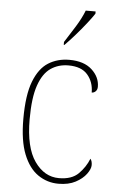

<svg xmlns="http://www.w3.org/2000/svg" viewBox="-55 -804 520 852"><g transform="rotate(5 205.5 -378.0)"><path d="M238 10Q188 10 147 -18Q106 -46 82 -106Q58 -166 58 -263Q58 -370 81.5 -430.5Q105 -491 145.5 -516.5Q186 -542 239 -542Q304 -542 339.5 -509.5Q375 -477 375 -434Q375 -421 367.5 -413.5Q360 -406 350 -406Q350 -453 322.5 -485Q295 -517 237 -517Q192 -517 158 -493.5Q124 -470 105 -415Q86 -360 86 -264Q86 -139 129.5 -77Q173 -15 238 -15Q295 -15 325 -45Q355 -75 370 -113Q378 -103 378 -85Q378 -68 361.5 -45.5Q345 -23 314 -6.5Q283 10 238 10ZM208 -619Q230 -653 254.5 -692.5Q279 -732 292 -766H336V-756Q325 -739 303 -711Q281 -683 256 -654.5Q231 -626 211 -606H208Z"/></g></svg>

Font: Noto Serif Tamil SemiCondensed Thin
Style: Italic
Weight: 100
Width: 4
Italic angle: -12°
Designer: Indian Type Foundry, Tom Grace, and the Monotype Design Team
Foundry: Monotype Imaging Inc.
Version: Version 2.003; ttfautohint (v1.8.4.7-5d5b)